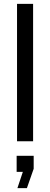

<svg xmlns="http://www.w3.org/2000/svg" viewBox="-20 -730 259 992"><path d="M68 0V-710H151V0ZM70 242 98 158H66V75H154V142L119 242Z"/></svg>

Font: Special Gothic
Style: Regular
Weight: 400
Designer: Alistair McCready
Foundry: Monolith
Version: Version 1.010; ttfautohint (v1.8.4.7-5d5b)